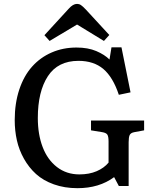

<svg xmlns="http://www.w3.org/2000/svg" viewBox="-20 -960 793 994"><path d="M236.8 -748 210 -777.8 335.9 -915Q357.9 -939.9 378.9 -939.9Q389.6 -939.9 398.9 -933.8Q408.2 -927.7 424.8 -910.2L545.9 -778.8L518.1 -748L378.9 -833ZM380.9 14.2Q314 14.2 258.8 -5.6Q203.6 -25.4 166.5 -59.1Q129.4 -92.8 104 -138.2Q78.6 -183.6 67.4 -233.6Q56.2 -283.7 56.2 -337.9Q56.2 -425.3 79.8 -496.3Q103.5 -567.4 146 -615Q188.5 -662.6 247.3 -688.2Q306.2 -713.9 376 -713.9Q435.5 -713.9 478.5 -695.6Q521.5 -677.2 546.9 -651.9L557.1 -714.8H608.9L655.8 -481.9L595.2 -469.2Q564.9 -560.5 515.1 -602.8Q465.3 -645 386.2 -645Q279.8 -645 227.8 -565.4Q175.8 -485.8 175.8 -349.1Q175.8 -264.6 200.7 -199Q225.6 -133.3 274.9 -95.2Q324.2 -57.1 391.1 -57.1Q441.9 -57.1 480.5 -73.7Q519 -90.3 542 -118.2V-228Q542 -252.9 535.9 -262.7Q529.8 -272.5 508.8 -275.9L451.2 -285.2V-335.9H726.1V-285.2L675.8 -275.9Q656.7 -272.5 651.4 -261Q646 -249.5 646 -224.1V2.9H595.2L570.8 -43Q493.7 14.2 380.9 14.2Z"/></svg>

Font: Literata Book Medium
Style: Regular
Weight: 500
Designer: Latin by Veronika Burian and Jose Scaglione. Greek by Irene Vlachou. Cyrillic by Vera Evstafieva
Foundry: TypeTogether
Version: Version 2.003;PS 002.003;hotconv 1.0.88;makeotf.lib2.5.64775